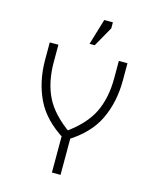

<svg xmlns="http://www.w3.org/2000/svg" viewBox="-131 -787 861 1074"><g transform="rotate(15 300.0 -250.0)"><path d="M290 0 315 -40Q208 -115 166.5 -199.5Q125 -284 125 -400V-500H75V-400Q75 -275 123 -174Q171 -73 290 0ZM310 0Q429 -73 477 -174Q525 -275 525 -400V-500H475V-400Q475 -284 433.5 -199.5Q392 -115 285 -40L290 0ZM275 -20V200H325V-20ZM292 -550H322L387 -665V-700H337Z"/></g></svg>

Font: Millimetre
Style: Light
Weight: 200
Designer: Jérémy Landes
Version: Version 1.0